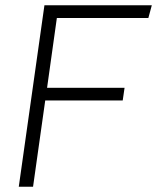

<svg xmlns="http://www.w3.org/2000/svg" viewBox="-20 -706 594 726"><path d="M541 -638 554 -686H148L51 0H105L151 -326H444L451 -374H158L195 -638Z"/></svg>

Font: Chivo Light
Style: Italic
Weight: 300
Italic angle: -8°
Designer: Hector Gatti
Foundry: Omnibus-Type
Version: Version 1.003;PS 001.003;hotconv 1.0.70;makeotf.lib2.5.58329